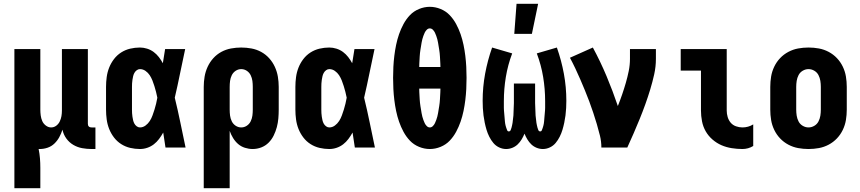

<svg xmlns="http://www.w3.org/2000/svg" viewBox="-20 -779 4540 1014"><path d="M56 215V-520H193V-200Q193 -185 195 -169.5Q197 -154 203 -140Q209 -126 222 -116Q235 -106 250 -106Q265 -106 277 -115Q289 -124 295.5 -137.5Q302 -151 304.5 -165.5Q307 -180 307 -195V-520H444V-126Q444 -122 445 -118Q446 -114 449 -111Q452 -108 456 -107Q460 -106 464 -106H484V8H464Q439 8 414 3.5Q389 -1 367 -14Q345 -27 330 -48Q315 -69 310 -94Q303 -73 293 -54.5Q283 -36 267.5 -21Q252 -6 231.5 1Q211 8 190 8H184Q189 32 191 57Q193 82 193 107V215Z M719 8Q693 8 667.5 2Q642 -4 620 -18Q598 -32 582 -53Q566 -74 556.5 -98Q547 -122 543.5 -148Q540 -174 540 -200V-320Q540 -346 543.5 -372Q547 -398 556.5 -422Q566 -446 582 -467Q598 -488 620 -502Q642 -516 667.5 -522Q693 -528 719 -528Q738 -528 757 -522Q776 -516 791.5 -504.5Q807 -493 819 -477.5Q831 -462 840 -445Q843 -464 846 -482.5Q849 -501 852 -520H958Q944 -456 931 -391.5Q918 -327 903 -263Q919 -198 932.5 -132Q946 -66 960 0H854Q851 -20 848 -39.5Q845 -59 842 -79Q832 -61 820 -45Q808 -29 792.5 -17Q777 -5 758 1.5Q739 8 719 8ZM719 -106Q735 -106 748.5 -116Q762 -126 771 -140Q780 -154 785.5 -169.5Q791 -185 796 -200.5Q801 -216 804.5 -231.5Q808 -247 811 -263Q808 -279 804 -294Q800 -309 795.5 -324Q791 -339 785 -354Q779 -369 770.5 -382Q762 -395 748.5 -404.5Q735 -414 719 -414Q710 -414 702 -408Q694 -402 689.5 -393.5Q685 -385 683 -376Q681 -367 679.5 -357.5Q678 -348 677.5 -338.5Q677 -329 677 -320V-200Q677 -191 677.5 -181.5Q678 -172 679.5 -162.5Q681 -153 683 -144Q685 -135 689.5 -126.5Q694 -118 702 -112Q710 -106 719 -106Z M1056 215V-320Q1056 -347 1060.5 -374Q1065 -401 1076.5 -426Q1088 -451 1106.5 -471.5Q1125 -492 1149 -505Q1173 -518 1200 -523Q1227 -528 1254 -528Q1281 -528 1308 -523Q1335 -518 1359 -505Q1383 -492 1401.5 -471.5Q1420 -451 1431.5 -426Q1443 -401 1447.5 -374Q1452 -347 1452 -320V-200Q1452 -177 1450 -153.5Q1448 -130 1442 -107.5Q1436 -85 1425.5 -63.5Q1415 -42 1398.5 -25.5Q1382 -9 1360 -0.5Q1338 8 1314 8Q1294 8 1273.5 1.5Q1253 -5 1237.5 -18.5Q1222 -32 1211 -50Q1200 -68 1193 -88V215ZM1254 -106Q1270 -106 1283.5 -115Q1297 -124 1304 -138.5Q1311 -153 1313 -168.5Q1315 -184 1315 -200V-320Q1315 -336 1313 -351.5Q1311 -367 1304 -381.5Q1297 -396 1283.5 -405Q1270 -414 1254 -414Q1238 -414 1224.5 -405Q1211 -396 1204 -381.5Q1197 -367 1195 -351.5Q1193 -336 1193 -320V-200Q1193 -184 1195 -168.5Q1197 -153 1204 -138.5Q1211 -124 1224.5 -115Q1238 -106 1254 -106Z M1719 8Q1693 8 1667.5 2Q1642 -4 1620 -18Q1598 -32 1582 -53Q1566 -74 1556.5 -98Q1547 -122 1543.5 -148Q1540 -174 1540 -200V-320Q1540 -346 1543.5 -372Q1547 -398 1556.5 -422Q1566 -446 1582 -467Q1598 -488 1620 -502Q1642 -516 1667.5 -522Q1693 -528 1719 -528Q1738 -528 1757 -522Q1776 -516 1791.5 -504.5Q1807 -493 1819 -477.5Q1831 -462 1840 -445Q1843 -464 1846 -482.5Q1849 -501 1852 -520H1958Q1944 -456 1931 -391.5Q1918 -327 1903 -263Q1919 -198 1932.5 -132Q1946 -66 1960 0H1854Q1851 -20 1848 -39.5Q1845 -59 1842 -79Q1832 -61 1820 -45Q1808 -29 1792.5 -17Q1777 -5 1758 1.5Q1739 8 1719 8ZM1719 -106Q1735 -106 1748.5 -116Q1762 -126 1771 -140Q1780 -154 1785.5 -169.5Q1791 -185 1796 -200.5Q1801 -216 1804.5 -231.5Q1808 -247 1811 -263Q1808 -279 1804 -294Q1800 -309 1795.5 -324Q1791 -339 1785 -354Q1779 -369 1770.5 -382Q1762 -395 1748.5 -404.5Q1735 -414 1719 -414Q1710 -414 1702 -408Q1694 -402 1689.5 -393.5Q1685 -385 1683 -376Q1681 -367 1679.5 -357.5Q1678 -348 1677.5 -338.5Q1677 -329 1677 -320V-200Q1677 -191 1677.5 -181.5Q1678 -172 1679.5 -162.5Q1681 -153 1683 -144Q1685 -135 1689.5 -126.5Q1694 -118 1702 -112Q1710 -106 1719 -106Z M2250 8Q2221 8 2193 -3.5Q2165 -15 2145 -36Q2125 -57 2111 -83Q2097 -109 2087.5 -136.5Q2078 -164 2072 -193Q2066 -222 2062.5 -251Q2059 -280 2057.5 -309Q2056 -338 2056 -368Q2056 -397 2057.5 -426Q2059 -455 2062.5 -484Q2066 -513 2072 -542Q2078 -571 2087.5 -598.5Q2097 -626 2111 -652Q2125 -678 2145 -699Q2165 -720 2193 -731.5Q2221 -743 2250 -743Q2279 -743 2307 -731.5Q2335 -720 2355 -699Q2375 -678 2389 -652Q2403 -626 2412.5 -598.5Q2422 -571 2428 -542Q2434 -513 2437.5 -484Q2441 -455 2442.5 -426Q2444 -397 2444 -368Q2444 -338 2442.5 -309Q2441 -280 2437.5 -251Q2434 -222 2428 -193Q2422 -164 2412.5 -136.5Q2403 -109 2389 -83Q2375 -57 2355 -36Q2335 -15 2307 -3.5Q2279 8 2250 8ZM2194 -425H2306Q2306 -434 2305.5 -443Q2305 -452 2304.5 -461.5Q2304 -471 2303.5 -480Q2303 -489 2302 -498.5Q2301 -508 2299.5 -517Q2298 -526 2296.5 -535Q2295 -544 2293.5 -553.5Q2292 -563 2289.5 -572Q2287 -581 2284 -589.5Q2281 -598 2277 -606.5Q2273 -615 2266 -622Q2259 -629 2250 -629Q2241 -629 2234 -622Q2227 -615 2223 -606.5Q2219 -598 2216 -589.5Q2213 -581 2210.5 -572Q2208 -563 2206.5 -553.5Q2205 -544 2203.5 -535Q2202 -526 2200.5 -517Q2199 -508 2198 -498.5Q2197 -489 2196.5 -480Q2196 -471 2195.5 -461.5Q2195 -452 2194.5 -443Q2194 -434 2194 -425ZM2250 -106Q2259 -106 2266 -113Q2273 -120 2277 -128.5Q2281 -137 2284 -145.5Q2287 -154 2289.5 -163Q2292 -172 2293.5 -181.5Q2295 -191 2296.5 -200Q2298 -209 2299.5 -218Q2301 -227 2302 -236.5Q2303 -246 2303.5 -255Q2304 -264 2304.5 -273.5Q2305 -283 2305.5 -292Q2306 -301 2306 -311H2194Q2194 -301 2194.5 -292Q2195 -283 2195.5 -273.5Q2196 -264 2196.5 -255Q2197 -246 2198 -236.5Q2199 -227 2200.5 -218Q2202 -209 2203.5 -200Q2205 -191 2206.5 -181.5Q2208 -172 2210.5 -163Q2213 -154 2216 -145.5Q2219 -137 2223 -128.5Q2227 -120 2234 -113Q2241 -106 2250 -106Z M2653 8Q2634 8 2616 -0.5Q2598 -9 2585.5 -24Q2573 -39 2564 -57Q2555 -75 2549.5 -93.5Q2544 -112 2540 -131Q2536 -150 2533.5 -169.5Q2531 -189 2530 -208.5Q2529 -228 2529 -247Q2529 -319 2542 -389.5Q2555 -460 2579 -528L2685 -497Q2662 -436 2651.5 -372.5Q2641 -309 2641 -245Q2641 -239 2641 -233Q2641 -227 2641 -221Q2641 -215 2641 -209Q2641 -203 2641.5 -197Q2642 -191 2642.5 -185Q2643 -179 2643.5 -173.5Q2644 -168 2644.5 -162Q2645 -156 2645.5 -150Q2646 -144 2646.5 -138Q2647 -132 2648 -126Q2649 -120 2650.5 -114.5Q2652 -109 2654 -103Q2656 -97 2658.5 -91Q2661 -85 2667 -85Q2674 -85 2677 -92Q2680 -99 2681.5 -105Q2683 -111 2684.5 -117.5Q2686 -124 2687 -130.5Q2688 -137 2688.5 -143.5Q2689 -150 2690 -156.5Q2691 -163 2691.5 -169.5Q2692 -176 2692 -182.5Q2692 -189 2692.5 -195.5Q2693 -202 2693 -208.5Q2693 -215 2693.5 -221.5Q2694 -228 2694 -234.5Q2694 -241 2694 -247.5Q2694 -254 2694 -260V-338H2806V-260Q2806 -254 2806 -247.5Q2806 -241 2806 -234.5Q2806 -228 2806.5 -221.5Q2807 -215 2807 -208.5Q2807 -202 2807.5 -195.5Q2808 -189 2808 -182.5Q2808 -176 2808.5 -169.5Q2809 -163 2810 -156.5Q2811 -150 2811.5 -143.5Q2812 -137 2813 -130.5Q2814 -124 2815.5 -117.5Q2817 -111 2818.5 -105Q2820 -99 2823 -92Q2826 -85 2833 -85Q2839 -85 2841.5 -91Q2844 -97 2846 -103Q2848 -109 2849.5 -114.5Q2851 -120 2852 -126Q2853 -132 2853.5 -138Q2854 -144 2854.5 -150Q2855 -156 2855.5 -162Q2856 -168 2856.5 -173.5Q2857 -179 2857.5 -185Q2858 -191 2858.5 -197Q2859 -203 2859 -209Q2859 -215 2859 -221Q2859 -227 2859 -233Q2859 -239 2859 -245Q2859 -309 2848.5 -372.5Q2838 -436 2815 -497L2921 -528Q2945 -460 2958 -389.5Q2971 -319 2971 -247Q2971 -228 2970 -208.5Q2969 -189 2966.5 -169.5Q2964 -150 2960 -131Q2956 -112 2950.5 -93.5Q2945 -75 2936 -57Q2927 -39 2914.5 -24Q2902 -9 2884 -0.5Q2866 8 2847 8Q2830 8 2814 1.5Q2798 -5 2786 -16.5Q2774 -28 2765 -43Q2756 -58 2750 -73Q2744 -58 2735 -43Q2726 -28 2714 -16.5Q2702 -5 2686 1.5Q2670 8 2653 8ZM2696 -600 2708 -759H2822L2789 -600Z M3156 0Q3156 -32 3148.5 -62.5Q3141 -93 3132 -123.5Q3123 -154 3113 -184Q3103 -214 3092 -243.5Q3081 -273 3069 -302Q3057 -331 3044.5 -360Q3032 -389 3018.5 -417.5Q3005 -446 2990 -474L3111 -528Q3151 -454 3183.5 -376.5Q3216 -299 3243 -219Q3255 -249 3265.5 -279.5Q3276 -310 3285 -341Q3294 -372 3300.5 -404Q3307 -436 3307 -468V-520H3444V-468Q3444 -427 3435 -386.5Q3426 -346 3414 -306.5Q3402 -267 3388 -228Q3374 -189 3358.5 -151Q3343 -113 3326.5 -75Q3310 -37 3293 0Z M3901 8Q3873 8 3844.5 3.5Q3816 -1 3790.5 -12Q3765 -23 3743 -42Q3721 -61 3707 -85.5Q3693 -110 3687.5 -138.5Q3682 -167 3682 -195V-406H3575V-520H3818V-195Q3818 -178 3823 -161Q3828 -144 3839 -131Q3850 -118 3867 -112Q3884 -106 3901 -106Q3916 -106 3930.5 -110Q3945 -114 3958 -122V-8Q3945 0 3930.5 4Q3916 8 3901 8Z M4250 8Q4222 8 4195 3Q4168 -2 4143.5 -15Q4119 -28 4100 -48Q4081 -68 4069 -93Q4057 -118 4052.5 -145Q4048 -172 4048 -200V-320Q4048 -348 4052.5 -375Q4057 -402 4069 -427Q4081 -452 4100 -472Q4119 -492 4143.5 -505Q4168 -518 4195 -523Q4222 -528 4250 -528Q4278 -528 4305 -523Q4332 -518 4356.5 -505Q4381 -492 4400 -472Q4419 -452 4431 -427Q4443 -402 4447.5 -375Q4452 -348 4452 -320V-200Q4452 -172 4447.5 -145Q4443 -118 4431 -93Q4419 -68 4400 -48Q4381 -28 4356.5 -15Q4332 -2 4305 3Q4278 8 4250 8ZM4250 -106Q4266 -106 4280.5 -114.5Q4295 -123 4302.5 -137.5Q4310 -152 4312.5 -168Q4315 -184 4315 -200V-320Q4315 -336 4312.5 -352Q4310 -368 4302.5 -382.5Q4295 -397 4280.5 -405.5Q4266 -414 4250 -414Q4234 -414 4219.5 -405.5Q4205 -397 4197.5 -382.5Q4190 -368 4187.5 -352Q4185 -336 4185 -320V-200Q4185 -184 4187.5 -168Q4190 -152 4197.5 -137.5Q4205 -123 4219.5 -114.5Q4234 -106 4250 -106Z"/></svg>

Font: Iosevka Term Curly Heavy
Style: Regular
Weight: 900
Designer: Belleve Invis
Foundry: Belleve Invis
Version: Version 32.3.0